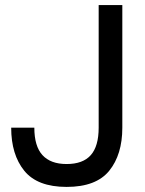

<svg xmlns="http://www.w3.org/2000/svg" viewBox="-20 -720 569 755"><path d="M242 15Q127 15 75.5 -48.5Q24 -112 24 -218H115Q115 -145 147 -110Q179 -75 242 -75Q306 -75 337 -110Q368 -145 368 -218V-700H461V-218Q461 -112 409.5 -48.5Q358 15 242 15Z"/></svg>

Font: Zen Kaku Gothic Antique Medium
Style: Regular
Weight: 500
Designer: Yoshimichi Ohira
Foundry: Positype
Version: Version 1.002